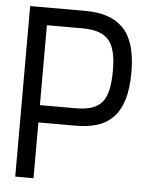

<svg xmlns="http://www.w3.org/2000/svg" viewBox="-51 -742 609 785"><g transform="rotate(5 253.5 -350.0)"><path d="M271 -700H41V0H116V-229H271Q318 -229 356 -240.5Q394 -252 421 -279Q448 -306 462.5 -352Q477 -398 477 -467Q477 -534 462 -579.5Q447 -625 419 -651Q391 -677 353.5 -688.5Q316 -700 271 -700ZM116 -300V-628H261Q293 -628 319 -621.5Q345 -615 363.5 -598.5Q382 -582 391.5 -550Q401 -518 401 -467Q401 -412 391.5 -378.5Q382 -345 363 -328.5Q344 -312 318.5 -306Q293 -300 261 -300Z"/></g></svg>

Font: Advent Pro Medium
Style: Regular
Weight: 500
Designer: VivaRado, Andreas Kalpakidis
Foundry: VivaRado, Andreas Kalpakidis
Version: Version 3.000